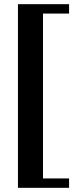

<svg xmlns="http://www.w3.org/2000/svg" viewBox="-20 -700 371 920"><path d="M66 200V-680H311V-635H186V155H311V200Z"/></svg>

Font: El Messiri
Style: Regular
Weight: 400
Designer: Mohamed Gaber
Foundry: Kief Type Foundry
Version: Version 2.020